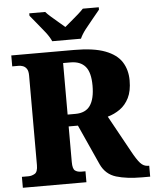

<svg xmlns="http://www.w3.org/2000/svg" viewBox="-61 -982 829 1032"><g transform="rotate(-5 353.5 -465.5)"><path d="M20 0V-59H56Q73 -59 89.5 -68.5Q106 -78 106 -115V-598Q106 -623 97.5 -635Q89 -647 77 -651Q65 -655 56 -655H20V-714H359Q464 -714 526 -690.5Q588 -667 615 -624.5Q642 -582 642 -525Q642 -468 623.5 -431Q605 -394 574.5 -372.5Q544 -351 508 -341L616 -145Q641 -99 659 -79Q677 -59 701 -59H707V0H663Q581 0 524.5 -17Q468 -34 442 -90L344 -307H294V-115Q294 -78 307 -68.5Q320 -59 340 -59H363V0ZM336 -371Q391 -371 416 -407Q441 -443 441 -514Q441 -586 414 -617.5Q387 -649 334 -649H294V-371ZM246 -771Q236 -794 215.5 -820.5Q195 -847 173 -873Q151 -899 136 -918V-931H222Q231 -920 250 -903.5Q269 -887 289 -870Q309 -853 323 -841Q337 -853 357.5 -870Q378 -887 396.5 -903.5Q415 -920 425 -931H511V-918Q496 -899 474 -873Q452 -847 431.5 -820.5Q411 -794 401 -771Z"/></g></svg>

Font: Noto Serif SemiCondensed Black
Style: Regular
Weight: 900
Width: 4
Designer: Monotype Design Team
Foundry: Monotype Imaging Inc.
Version: Version 2.014; ttfautohint (v1.8.4.7-5d5b)